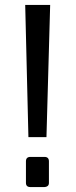

<svg xmlns="http://www.w3.org/2000/svg" viewBox="-20 -756 308 777"><path d="M95 -201 82 -736H183L168 -201ZM103 1Q85 1 85 -16V-103Q85 -121 103 -121H160Q178 -121 178 -103V-16Q178 -7 172.5 -3Q167 1 160 1Z"/></svg>

Font: Exo Thin Medium
Style: Regular
Weight: 500
Version: Version 2.000